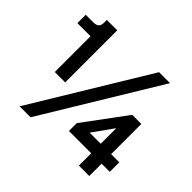

<svg xmlns="http://www.w3.org/2000/svg" viewBox="-163 -893 1090 1090"><g transform="rotate(45 382.0 -348.5)"><path d="M120.5 -566H15V-633H76Q98.5 -633 109.5 -642.8Q120.5 -652.5 120.5 -676V-697H204V-279H120.5ZM540 -697H628L205 0H117ZM593 -99H414V-162L603.5 -418H676.5V-175.5H742V-99H676.5V0H593ZM593 -175.5V-300.5L504 -175.5Z"/></g></svg>

Font: HK Grotesk
Style: Bold
Weight: 700
Designer: Alfredo Marco Pradil
Foundry: Hanken Design Co.
Version: Version 3.001